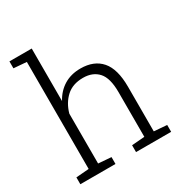

<svg xmlns="http://www.w3.org/2000/svg" viewBox="-175 -896 983 1031"><g transform="rotate(-30 316.0 -381.0)"><path d="M27.3 0V-42.5L106.9 -48.8V-712.4L27.3 -718.8V-761.7H165.5V-436Q191.4 -484.4 235.1 -511.2Q278.8 -538.1 337.9 -538.1Q421.4 -538.1 466.1 -486.6Q510.7 -435.1 510.7 -325.7V-48.8L590.3 -42.5V0H372.6V-42.5L452.1 -48.8V-326.7Q452.1 -413.1 418.5 -450.4Q384.8 -487.8 324.7 -487.8Q260.3 -487.8 220.9 -451.7Q181.6 -415.5 165.5 -357.9V-48.8L245.1 -42.5V0Z"/></g></svg>

Font: Roboto Slab Light
Style: Regular
Weight: 300
Designer: Google
Version: Version 2.000; ttfautohint (v1.8.1.43-b0c9)